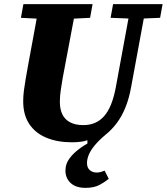

<svg xmlns="http://www.w3.org/2000/svg" viewBox="-20 -675 805 927"><path d="M218 -582 81 -589 93 -655H427L415 -589L276 -582ZM393 232Q346 232 321 208.5Q296 185 296 149Q296 120 310.5 97.5Q325 75 348.5 55Q372 35 402 18V2Q389 7 369.5 9.5Q350 12 327 12Q257 12 204 -10Q151 -32 121.5 -76Q92 -120 92 -186Q92 -211 95.5 -238.5Q99 -266 104 -294L116 -362Q125 -411 134 -459.5Q143 -508 152 -557Q161 -606 169 -655H350L283 -300Q278 -271 273.5 -241Q269 -211 269 -183Q269 -149 280.5 -124Q292 -99 317.5 -85Q343 -71 382 -71Q413 -71 438 -81.5Q463 -92 482.5 -114Q502 -136 516 -170.5Q530 -205 539 -253L613 -655H687L613 -254Q603 -199 585.5 -156Q568 -113 544 -81Q520 -49 489 -24Q458 2 438 26Q418 50 409 71.5Q400 93 400 112Q400 134 413 146Q426 158 447 158Q458 158 468 155Q478 152 485 149L505 188Q489 202 462 217Q435 232 393 232ZM618 -585 514 -589 526 -655H765L753 -589L656 -585Z"/></svg>

Font: Source Serif 4 ExtraBold
Style: Italic
Weight: 800
Italic angle: -12°
Designer: Frank Grießhammer
Foundry: Adobe Systems Incorporated
Version: Version 4.004;hotconv 1.0.116;makeotfexe 2.5.65601